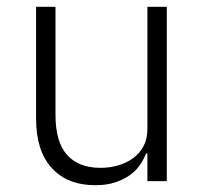

<svg xmlns="http://www.w3.org/2000/svg" viewBox="-20 -532 603 564"><path d="M413 -81H409Q402 -63 390 -46Q378 -29 360 -16.5Q342 -4 317.5 4Q293 12 260 12Q178 12 132 -38.5Q86 -89 86 -183V-512H143V-194Q143 -115 177 -77Q211 -39 275 -39Q302 -39 326.5 -46Q351 -53 370.5 -67Q390 -81 401.5 -102.5Q413 -124 413 -153V-512H470V0H413Z"/></svg>

Font: IBM Plex Sans Hebrew Light
Style: Regular
Weight: 300
Designer: Mike Abbink, Paul van der Laan, Pieter van Rosmalen, Yanek Iontef
Foundry: Bold Monday
Version: Version 1.2